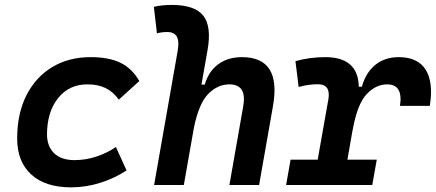

<svg xmlns="http://www.w3.org/2000/svg" viewBox="-20 -763 1798 792"><path d="M287.1 -102.5Q333.5 -102.5 378.4 -117.4Q423.3 -132.3 458 -156.7L502 -60.1Q455.1 -28.8 395.3 -9.5Q335.4 9.8 272.9 9.8Q167 9.8 108.9 -43.2Q50.8 -96.2 50.8 -191.9Q50.8 -293.5 88.4 -368.7Q126 -443.8 194.3 -485.6Q262.7 -527.3 354 -527.3Q429.7 -527.3 477.3 -503.9Q524.9 -480.5 554.7 -428.7L470.2 -352.1Q445.8 -385.3 414.8 -400.1Q383.8 -415 340.3 -415Q265.1 -415 219.7 -358.4Q174.3 -301.8 173.8 -208.5Q174.3 -158.2 203.9 -130.4Q233.4 -102.5 287.1 -102.5Z M926.3 0 983.4 -325.2Q999 -415 926.3 -415Q877.9 -415 839.1 -375.7Q800.3 -336.4 779.8 -235.8L738.3 0H615.7L712.4 -550.3Q720.2 -592.3 709.5 -611.6Q698.7 -630.9 669.9 -630.9Q647 -630.9 627.4 -625.5L614.7 -734.9Q633.3 -739.3 651.9 -741Q670.4 -742.7 689 -742.7Q783.7 -742.7 818.6 -698.2Q853.5 -653.8 835.9 -555.2L811 -414.1H824.7Q840.3 -468.3 880.1 -497.8Q919.9 -527.3 978 -527.3Q1141.6 -527.3 1106 -325.2L1048.8 0Z M1160.2 0 1178.7 -104.5H1290.5L1334.5 -353Q1345.2 -415.5 1291.5 -415.5Q1252.9 -415.5 1211.9 -404.3L1198.7 -510.7Q1257.3 -527.3 1321.8 -527.3Q1457.5 -527.3 1460 -405.3H1472.7Q1488.8 -463.4 1528.1 -495.4Q1567.4 -527.3 1625 -527.3Q1703.1 -527.3 1735.8 -475.6Q1768.6 -423.8 1752.9 -326.2H1629.9Q1643.6 -415 1577.1 -415Q1529.8 -415 1491.7 -373.8Q1453.6 -332.5 1434.6 -226.1V-227.5L1413.1 -104.5H1534.2L1515.6 0Z"/></svg>

Font: Cascadia Code NF SemiBold
Style: Italic
Weight: 600
Italic angle: -10°
Monospace: yes
Designer: Aaron Bell
Foundry: Saja Typeworks
Version: Version 2404.023; ttfautohint (v1.8.4)